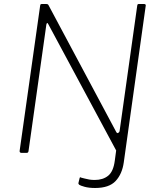

<svg xmlns="http://www.w3.org/2000/svg" viewBox="-20 -762 795 957"><path d="M698 -742Q709 -742 706 -731L597 47Q589 105 556.5 140Q524 175 454 175Q423 175 401.5 169Q380 163 375 159Q370 155 371 150L377 125Q379 121 380 121Q381 121 383 123Q392 125 402.5 128Q413 131 425.5 133Q438 135 452 135Q493 135 519 114Q545 93 552 40L559 -12L221 -641Q217 -649 214.5 -647Q212 -645 211 -639L122 -8Q121 -4 119 -2Q117 0 112 0H87Q82 0 79.5 -3Q77 -6 78 -11L180 -733Q181 -739 182.5 -740.5Q184 -742 189 -742H210Q215 -742 218 -740.5Q221 -739 223 -734L560 -103Q565 -96 570 -100Q575 -104 576 -108L664 -734Q665 -739 666.5 -740.5Q668 -742 672 -742H698Z"/></svg>

Font: Libre Franklin Thin Thin
Style: Italic
Weight: 250
Italic angle: -8°
Version: Version 3.000